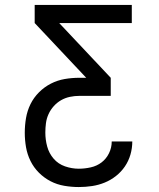

<svg xmlns="http://www.w3.org/2000/svg" viewBox="-20 -550 640 775"><path d="M298 205Q269 205 239.5 200Q210 195 184 181.5Q158 168 137 147Q116 126 103 99.5Q90 73 85 44Q80 15 80 -14Q80 -44 85 -73.5Q90 -103 103 -129.5Q116 -156 137.5 -177.5Q159 -199 185.5 -212.5Q212 -226 241 -231Q270 -236 300 -236H328L120 -457V-530H512V-457H219L427 -236V-163H300Q281 -163 262 -159Q243 -155 226.5 -145.5Q210 -136 197 -121.5Q184 -107 176 -89.5Q168 -72 165.5 -53Q163 -34 163 -15Q163 14 170.5 41.5Q178 69 196.5 90.5Q215 112 242.5 121.5Q270 131 298 131Q322 131 346.5 125.5Q371 120 390 105.5Q409 91 420 68.5Q431 46 431 21H514Q514 48 506.5 74Q499 100 484 122Q469 144 448 160.5Q427 177 402.5 187Q378 197 351.5 201Q325 205 298 205Z"/></svg>

Font: Iosevka Mono
Style: Regular
Weight: 400
Designer: Belleve Invis
Foundry: Belleve Invis
Version: Version 11.1.1